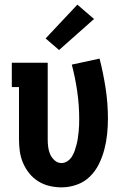

<svg xmlns="http://www.w3.org/2000/svg" viewBox="-20 -801 540 829"><path d="M246 8Q220 8 194 2Q168 -4 145.5 -18Q123 -32 106.5 -52.5Q90 -73 79.5 -97.5Q69 -122 65.5 -148Q62 -174 62 -200V-425H31V-530H186V-200Q186 -183 188 -166.5Q190 -150 196.5 -135Q203 -120 216 -108.5Q229 -97 245 -97Q259 -97 271 -105Q283 -113 290.5 -125Q298 -137 302.5 -150Q307 -163 310.5 -176.5Q314 -190 316 -204Q318 -218 319.5 -231.5Q321 -245 321.5 -259Q322 -273 322 -287Q322 -347 313.5 -406Q305 -465 290 -522L410 -548Q426 -485 436 -420Q446 -355 446 -289Q446 -255 442.5 -221.5Q439 -188 430.5 -155.5Q422 -123 407 -92.5Q392 -62 368 -38.5Q344 -15 311.5 -3.5Q279 8 246 8ZM235 -585 177 -635 314 -781 386 -719Z"/></svg>

Font: Iosevka Slab Extrabold
Style: Regular
Weight: 800
Monospace: yes
Designer: Belleve Invis
Foundry: Belleve Invis
Version: Version 11.1.1; ttfautohint (v1.8.3)